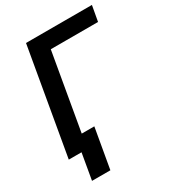

<svg xmlns="http://www.w3.org/2000/svg" viewBox="-209 -826 1005 1115"><g transform="rotate(-30 293.5 -268.5)"><path d="M566.4 -607.4 585 -710.9H143.1L19.5 0H144L249.5 -607.4ZM197.8 174.3 244.6 -93.3H121.1L74.7 174.3Z"/></g></svg>

Font: Roboto Mono SemiBold
Style: Italic
Weight: 600
Italic angle: -10°
Monospace: yes
Designer: Google
Version: Version 3.000